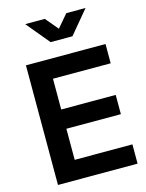

<svg xmlns="http://www.w3.org/2000/svg" viewBox="-142 -1071 879 1155"><g transform="rotate(-15 297.5 -493.0)"><path d="M71.5 -745H567.2V-625H207.8V-433.5H547.2V-313.5H207.8V-120H567.2V0H71.5ZM131.5 -985.5H253.5L341.5 -880.8H298L387.5 -985.5H507.2L387.2 -841.5H251Z"/></g></svg>

Font: Trafiko Sans Variable
Style: Regular
Weight: 400
Designer: Gumpita Rahayu / Trafiko
Foundry: Tokotype / Trafiko
Version: Version 0.001;FEAKit 1.0